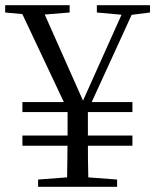

<svg xmlns="http://www.w3.org/2000/svg" viewBox="-25 -723 601 743"><path d="M300.3 -263.4 501.6 -703H461.9L293.3 -327L287.9 -313.4H305.2L132 -703H45.2L253 -262.4ZM103 -664.6H120.9L244.5 -674.6V-703H-5V-674.6ZM260.6 -38.6 122.4 -28.2V0H428.2V-28.2L289.8 -38.6ZM236.5 -193.4C236.5 -135.5 235.3 -95.4 234.1 0H317.3C315.1 -95.4 315.1 -135.7 315.1 -193.4V-317.5H236.5ZM460.7 -664.6H476.9L555.5 -674.6V-703H349.8V-674.6ZM61.7 -159.1H487.5V-198.4H61.7ZM61.7 -289.2H487.5V-328.1H61.7Z"/></svg>

Font: Source Han Serif CN VF
Style: Regular
Weight: 250
Designer: Ryoko NISHIZUKA 西塚涼子 (kana & ideographs); Frank Grießhammer (Latin, Greek & Cyrillic); Wenlong ZHANG 张文龙 (bopomofo); San
Foundry: Adobe
Version: Version 2.002;hotconv 1.1.0;makeotfexe 2.6.0